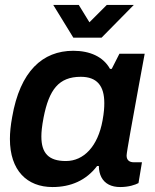

<svg xmlns="http://www.w3.org/2000/svg" viewBox="-20 -743 627 775"><path d="M520 -723H411L341 -653L298 -723H195L276 -591H390ZM192 12C266 12 328 -15 372 -73H379C379 -55 383 -40 389 -28C403 -1 430 12 465 12C500 12 526 3 539 -4L553 -88H520C503 -88 491 -96 491 -115C491 -129 515 -258 540 -396L564 -526H462L431 -465H424C397 -514 343 -538 276 -538C152 -538 61 -456 29 -270C23 -237 20 -208 20 -182C20 -55 89 12 192 12ZM246 -93C176 -93 147 -125 147 -192C147 -210 149 -232 156 -269C178 -381 217 -433 306 -433C372 -433 401 -396 401 -327C401 -310 400 -290 394 -257C375 -152 318 -93 246 -93Z"/></svg>

Font: Archivo SemiBold
Style: Italic
Weight: 600
Italic angle: -10°
Designer: Hector Gatti
Foundry: Omnibus-Type
Version: Version 2.001